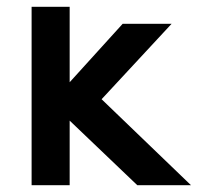

<svg xmlns="http://www.w3.org/2000/svg" viewBox="-20 -545 582 565"><path d="M73 -525V0H185V-190L384 0H542L279 -253L485 -475H341L185 -303V-525Z"/></svg>

Font: Mint Spirit No2
Style: Bold
Weight: 700
Designer: HARENDAL Hirwen
Foundry: Arkandis Digital Foundry.
Version: Version 1.004;FFEdit